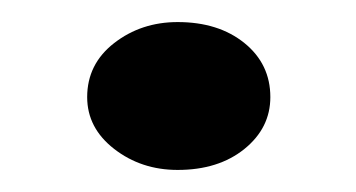

<svg xmlns="http://www.w3.org/2000/svg" viewBox="-20 -141 323 174"><path d="M141 13Q108 13 83.5 -6Q59 -25 59 -53Q59 -83 83.5 -102Q108 -121 141 -121Q178 -121 201.5 -102Q225 -83 225 -53Q225 -25 201.5 -6Q178 13 141 13Z"/></svg>

Font: BioRhyme ExtraBold
Style: Regular
Weight: 400
Version: Version 1.600;gftools[0.9.33]